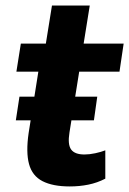

<svg xmlns="http://www.w3.org/2000/svg" viewBox="-20 -660 465 691"><path d="M231 11Q170 11 133 -8Q96 -27 84.5 -69.5Q73 -112 83 -181L118 -402H39L55 -503H145L167 -640H303L281 -503H425L410 -402H265L230 -183Q223 -140 236 -122Q249 -104 284 -104Q302 -104 323 -108.5Q344 -113 359 -119V-17Q330 -2 298 4.5Q266 11 231 11ZM37 -227 50 -312H330L318 -227Z"/></svg>

Font: Nunito Sans 7pt Condensed ExtraBold
Style: Italic
Weight: 800
Width: 3
Italic angle: -9°
Designer: Vernon Adams
Foundry: Vernon Adams
Version: Version 3.101;gftools[0.9.27]